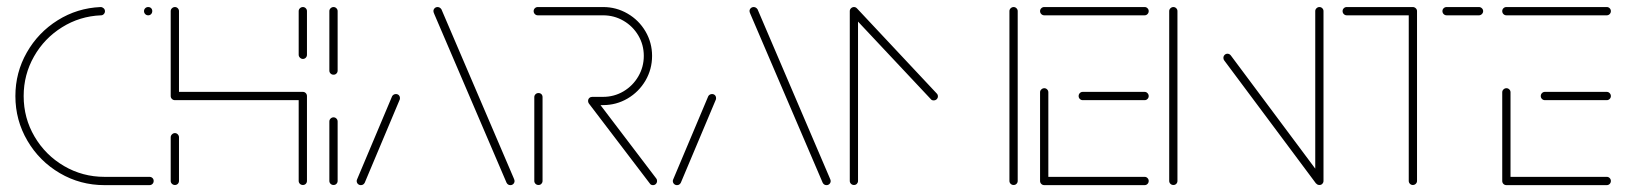

<svg xmlns="http://www.w3.org/2000/svg" viewBox="-20 -539 4737 559"><path d="M24.8 -259.3Q24.8 -327.8 58 -386.1Q91.1 -444.4 148 -480Q204.8 -515.6 273 -518.5Q277.8 -518.5 281.7 -515Q285.6 -511.5 285.6 -506.3Q285.6 -501.5 282.2 -498Q278.9 -494.4 274.1 -494.4Q212.2 -491.9 160.6 -459.6Q108.9 -427.4 78.9 -374.4Q48.9 -321.5 48.9 -259.3Q48.9 -195.2 80.6 -141.3Q112.2 -87.4 166.3 -55.7Q220.4 -24.1 284.1 -24.1H415.2Q420.4 -24.1 423.9 -20.7Q427.4 -17.4 427.4 -12.2Q427.4 -7 423.9 -3.5Q420.4 0 415.2 0H284.1Q213.7 0 154.3 -34.8Q94.8 -69.6 59.8 -129.3Q24.8 -188.9 24.8 -259.3ZM399.3 -506.7Q399.3 -511.5 402.8 -515Q406.3 -518.5 411.5 -518.5Q416.7 -518.5 420 -515.2Q423.3 -511.9 423.3 -506.7Q423.3 -501.5 420 -498Q416.7 -494.4 411.5 -494.4Q406.3 -494.4 402.8 -498Q399.3 -501.5 399.3 -506.7Z M489.3 -0.4Q484.1 -0.4 480.6 -3.9Q477 -7.4 477 -12.2V-139.3Q477 -144.1 480.7 -147.8Q484.4 -151.5 489.3 -151.5Q494.1 -151.5 497.6 -147.8Q501.1 -144.1 501.1 -139.3V-12.2Q501.1 -7.4 497.8 -3.9Q494.4 -0.4 489.3 -0.4ZM489.3 -518.5Q494.1 -518.5 497.6 -515Q501.1 -511.5 501.1 -506.7V-259.3Q501.1 -254.4 497.8 -250.9Q494.4 -247.4 489.3 -247.4Q484.1 -247.4 480.6 -250.9Q477 -254.4 477 -259.3V-506.7Q477 -511.5 480.7 -515Q484.4 -518.5 489.3 -518.5ZM861.9 -247.4H489.3V-271.5H861.9ZM861.9 -271.5Q866.7 -271.5 870.2 -268Q873.7 -264.4 873.7 -259.3V-12.2Q873.7 -7.4 870.4 -3.9Q867 -0.4 861.9 -0.4Q856.7 -0.4 853.1 -3.9Q849.6 -7.4 849.6 -12.2V-259.3Q849.6 -264.4 853.3 -268Q857 -271.5 861.9 -271.5ZM861.9 -367.4Q857 -367.4 853.3 -371.1Q849.6 -374.8 849.6 -379.6V-506.7Q849.6 -511.5 853.3 -515Q857 -518.5 861.9 -518.5Q866.7 -518.5 870.2 -515Q873.7 -511.5 873.7 -506.7V-379.6Q873.7 -374.4 870.2 -370.9Q866.7 -367.4 861.9 -367.4Z M951.1 -0.4Q945.9 -0.4 942.4 -3.9Q938.9 -7.4 938.9 -12.2V-185.2Q938.9 -190.4 942.6 -193.9Q946.3 -197.4 951.1 -197.4Q955.9 -197.4 959.4 -193.9Q963 -190.4 963 -185.2V-12.2Q963 -7.4 959.6 -3.9Q956.3 -0.4 951.1 -0.4ZM951.1 -321.5Q945.9 -321.5 942.4 -325Q938.9 -328.5 938.9 -333.3V-506.7Q938.9 -511.5 942.6 -515Q946.3 -518.5 951.1 -518.5Q955.9 -518.5 959.4 -515Q963 -511.5 963 -506.7V-333.3Q963 -328.5 959.6 -325Q956.3 -321.5 951.1 -321.5Z M1030.7 0Q1025.6 0 1022 -3.5Q1018.5 -7 1018.5 -12.2Q1018.5 -14.4 1019.6 -16.7L1121.5 -258.5Q1123 -261.5 1125.9 -263.3Q1128.9 -265.2 1132.6 -265.2Q1137.8 -265.2 1141.1 -261.9Q1144.4 -258.5 1144.4 -253.3Q1144.4 -250 1143.7 -248.9L1041.9 -7Q1038.1 0 1030.7 0ZM1478.1 -12.2Q1478.1 -7 1474.6 -3.5Q1471.1 0 1465.9 0Q1458.5 0 1454.8 -7L1244.4 -498.1Q1241.9 -503.7 1241.9 -506.7Q1241.9 -511.5 1245.4 -515Q1248.9 -518.5 1254.1 -518.5Q1257.4 -518.5 1260.4 -516.7Q1263.3 -514.8 1265.2 -511.9L1475.6 -20.4Q1478.1 -14.8 1478.1 -12.2Z M1547.8 -0.4Q1542.6 -0.4 1539.1 -3.9Q1535.6 -7.4 1535.6 -12.2V-256.3Q1535.6 -261.1 1539.1 -264.6Q1542.6 -268.1 1547.8 -268.1Q1553 -268.1 1556.3 -264.8Q1559.6 -261.5 1559.6 -256.3V-12.2Q1559.6 -7.4 1556.3 -3.9Q1553 -0.4 1547.8 -0.4ZM1893 -12.2Q1893 -7 1889.6 -3.5Q1886.3 0 1881.1 0Q1874.8 0 1871.9 -4.8L1694.4 -237.8Q1692.2 -240.7 1692.2 -245.2Q1692.2 -250.4 1695.7 -253.7Q1699.3 -257 1704.1 -257Q1710 -257 1713.7 -252.2L1890.7 -19.3Q1893 -16.7 1893 -12.2ZM1692.2 -245.2Q1692.2 -250.4 1695.7 -253.7Q1699.3 -257 1704.1 -257H1735.9Q1768.1 -257 1795.4 -273.1Q1822.6 -289.3 1838.5 -316.7Q1854.4 -344.1 1854.4 -376.3Q1854.4 -408.5 1838.5 -435.6Q1822.6 -462.6 1795.4 -478.5Q1768.1 -494.4 1735.9 -494.4H1545.9Q1540.7 -494.4 1537.2 -498Q1533.7 -501.5 1533.7 -506.7Q1533.7 -511.5 1537.2 -515Q1540.7 -518.5 1545.9 -518.5H1735.9Q1774.4 -518.5 1807.2 -499.4Q1840 -480.4 1859.3 -447.6Q1878.5 -414.8 1878.5 -376.3Q1878.5 -337.4 1859.3 -304.4Q1840 -271.5 1807.2 -252.2Q1774.4 -233 1735.9 -233H1704.1Q1699.3 -233 1695.7 -236.5Q1692.2 -240 1692.2 -245.2Z M1951.1 0Q1945.9 0 1942.4 -3.5Q1938.9 -7 1938.9 -12.2Q1938.9 -14.4 1940 -16.7L2041.9 -258.5Q2043.3 -261.5 2046.3 -263.3Q2049.3 -265.2 2053 -265.2Q2058.1 -265.2 2061.5 -261.9Q2064.8 -258.5 2064.8 -253.3Q2064.8 -250 2064.1 -248.9L1962.2 -7Q1958.5 0 1951.1 0ZM2398.5 -12.2Q2398.5 -7 2395 -3.5Q2391.5 0 2386.3 0Q2378.9 0 2375.2 -7L2164.8 -498.1Q2162.2 -503.7 2162.2 -506.7Q2162.2 -511.5 2165.7 -515Q2169.3 -518.5 2174.4 -518.5Q2177.8 -518.5 2180.7 -516.7Q2183.7 -514.8 2185.6 -511.9L2395.9 -20.4Q2398.5 -14.8 2398.5 -12.2Z M2466.3 -518.5Q2471.1 -518.5 2474.6 -515Q2478.1 -511.5 2478.1 -506.7V-12.2Q2478.1 -7.4 2474.8 -3.9Q2471.5 -0.4 2466.3 -0.4Q2461.1 -0.4 2457.6 -3.9Q2454.1 -7.4 2454.1 -12.2V-506.7Q2454.1 -511.5 2457.8 -515Q2461.5 -518.5 2466.3 -518.5ZM2710.7 -258.5Q2710.7 -253.7 2707.2 -250.2Q2703.7 -246.7 2698.5 -246.7Q2692.6 -246.7 2690 -250.4L2458.5 -497Q2454.8 -500.7 2454.8 -505.6Q2454.8 -510.4 2458.3 -514.1Q2461.9 -517.8 2466.7 -517.8Q2471.9 -517.8 2475.9 -513.7L2707.4 -266.7Q2710.7 -263.3 2710.7 -258.5ZM2931.1 -518.5Q2935.9 -518.5 2939.4 -515Q2943 -511.5 2943 -506.7V-12.2Q2943 -7.4 2939.6 -3.9Q2936.3 -0.4 2931.1 -0.4Q2925.9 -0.4 2922.4 -3.9Q2918.9 -7.4 2918.9 -12.2V-506.7Q2918.9 -511.5 2922.6 -515Q2926.3 -518.5 2931.1 -518.5Z M3008.1 -13V-270.4Q3008.1 -275.2 3011.9 -278.7Q3015.6 -282.2 3020.4 -282.2Q3025.2 -282.2 3028.7 -278.7Q3032.2 -275.2 3032.2 -270.4V-13ZM3324.4 -12.2Q3324.4 -7 3320.9 -3.5Q3317.4 0 3312.6 0H3020.4Q3015.2 0 3011.7 -3.5Q3008.1 -7 3008.1 -12.2Q3008.1 -17 3011.7 -20.6Q3015.2 -24.1 3020.4 -24.1H3312.6Q3317.4 -24.1 3320.9 -20.6Q3324.4 -17 3324.4 -12.2ZM3120.4 -259.3Q3120.4 -264.4 3123.9 -268Q3127.4 -271.5 3132.2 -271.5H3312.6Q3317.4 -271.5 3320.9 -267.8Q3324.4 -264.1 3324.4 -259.3Q3324.4 -254.4 3320.9 -250.9Q3317.4 -247.4 3312.6 -247.4H3132.2Q3127.4 -247.4 3123.9 -250.9Q3120.4 -254.4 3120.4 -259.3ZM3008.1 -506.7Q3008.1 -511.5 3011.7 -515Q3015.2 -518.5 3020.4 -518.5H3312.6Q3317.4 -518.5 3320.9 -515Q3324.4 -511.5 3324.4 -506.7Q3324.4 -501.5 3320.9 -498Q3317.4 -494.4 3312.6 -494.4H3020.4Q3015.2 -494.4 3011.7 -498Q3008.1 -501.5 3008.1 -506.7Z M3396.3 -0.4Q3391.1 -0.4 3387.6 -3.9Q3384.1 -7.4 3384.1 -12.2V-506.7Q3384.1 -511.5 3387.8 -515Q3391.5 -518.5 3396.3 -518.5Q3401.1 -518.5 3404.6 -515Q3408.1 -511.5 3408.1 -506.7V-12.2Q3408.1 -7.4 3404.8 -3.9Q3401.5 -0.4 3396.3 -0.4ZM3541.9 -370.4Q3541.9 -375.6 3545.4 -379.1Q3548.9 -382.6 3553.7 -382.6Q3559.3 -382.6 3563.3 -377.8L3830.7 -19.3L3811.5 -4.8L3544.1 -363.3Q3541.9 -366.3 3541.9 -370.4ZM3821.5 -0.4Q3816.3 -0.4 3812.8 -3.9Q3809.3 -7.4 3809.3 -12.2V-506.7Q3809.3 -511.5 3813 -515Q3816.7 -518.5 3821.5 -518.5Q3826.3 -518.5 3829.8 -515Q3833.3 -511.5 3833.3 -506.7V-12.2Q3833.3 -7.4 3830 -3.9Q3826.7 -0.4 3821.5 -0.4Z M4105.6 -507V-12.2Q4105.6 -7.4 4102 -3.9Q4098.5 -0.4 4093.3 -0.4Q4088.5 -0.4 4085 -3.9Q4081.5 -7.4 4081.5 -12.2V-507ZM3888.9 -506.7Q3888.9 -511.5 3892.4 -515Q3895.9 -518.5 3901.1 -518.5H4093.3Q4098.1 -518.5 4101.9 -515Q4105.6 -511.5 4105.6 -506.7Q4105.6 -501.5 4101.9 -498Q4098.1 -494.4 4093.3 -494.4H3901.1Q3895.9 -494.4 3892.4 -498Q3888.9 -501.5 3888.9 -506.7ZM4179.6 -506.7Q4179.6 -511.5 4183.1 -515Q4186.7 -518.5 4191.9 -518.5H4285.9Q4290.7 -518.5 4294.4 -515Q4298.1 -511.5 4298.1 -506.7Q4298.1 -501.5 4294.4 -498Q4290.7 -494.4 4285.9 -494.4H4191.9Q4186.7 -494.4 4183.1 -498Q4179.6 -501.5 4179.6 -506.7Z M4353.7 -13V-270.4Q4353.7 -275.2 4357.4 -278.7Q4361.1 -282.2 4365.9 -282.2Q4370.7 -282.2 4374.3 -278.7Q4377.8 -275.2 4377.8 -270.4V-13ZM4670 -12.2Q4670 -7 4666.5 -3.5Q4663 0 4658.1 0H4365.9Q4360.7 0 4357.2 -3.5Q4353.7 -7 4353.7 -12.2Q4353.7 -17 4357.2 -20.6Q4360.7 -24.1 4365.9 -24.1H4658.1Q4663 -24.1 4666.5 -20.6Q4670 -17 4670 -12.2ZM4465.9 -259.3Q4465.9 -264.4 4469.4 -268Q4473 -271.5 4477.8 -271.5H4658.1Q4663 -271.5 4666.5 -267.8Q4670 -264.1 4670 -259.3Q4670 -254.4 4666.5 -250.9Q4663 -247.4 4658.1 -247.4H4477.8Q4473 -247.4 4469.4 -250.9Q4465.9 -254.4 4465.9 -259.3ZM4353.7 -506.7Q4353.7 -511.5 4357.2 -515Q4360.7 -518.5 4365.9 -518.5H4658.1Q4663 -518.5 4666.5 -515Q4670 -511.5 4670 -506.7Q4670 -501.5 4666.5 -498Q4663 -494.4 4658.1 -494.4H4365.9Q4360.7 -494.4 4357.2 -498Q4353.7 -501.5 4353.7 -506.7Z"/></svg>

Font: 26F Galaxy Hebrew Thin
Style: Regular
Weight: 100
Designer: C₂₉H₂₅N₃O₅
Version: Version 1.000